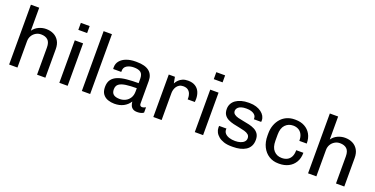

<svg xmlns="http://www.w3.org/2000/svg" viewBox="-24 -1441 4241 2171"><g transform="rotate(20 2096.5 -355.0)"><path d="M79 0V-720H179V-443Q206 -482 248.5 -501.5Q291 -521 336 -521Q388 -521 428 -501Q468 -481 491.5 -441.5Q515 -402 515 -343V0H415V-326Q415 -389 385.5 -416.5Q356 -444 303 -444Q269 -444 240.5 -427Q212 -410 195.5 -381.5Q179 -353 179 -316V0Z M683 0V-511H783V0ZM680 -636V-720H786V-636Z M954 0V-720H1054V0Z M1347 10Q1306 10 1268.5 -3Q1231 -16 1207.5 -47.5Q1184 -79 1184 -133Q1184 -188 1208.5 -221.5Q1233 -255 1278.5 -273Q1324 -291 1387.5 -297Q1451 -303 1527 -303V-355Q1527 -409 1500.5 -430.5Q1474 -452 1417 -452Q1369 -452 1334 -431.5Q1299 -411 1299 -367V-355H1202Q1201 -360 1201 -365.5Q1201 -371 1201 -377Q1201 -421 1228.5 -453.5Q1256 -486 1303.5 -503.5Q1351 -521 1412 -521H1426Q1527 -521 1576.5 -481Q1626 -441 1626 -366V-95Q1626 -77 1634 -69Q1642 -61 1653 -61Q1664 -61 1676.5 -65Q1689 -69 1699 -75V-11Q1686 -1 1667 4.5Q1648 10 1622 10Q1590 10 1570.5 -2.5Q1551 -15 1542 -36Q1533 -57 1531 -83Q1502 -38 1455.5 -14Q1409 10 1347 10ZM1387 -61Q1422 -61 1454 -76.5Q1486 -92 1506.5 -124Q1527 -156 1527 -204V-242Q1452 -242 1398 -234.5Q1344 -227 1315.5 -206Q1287 -185 1287 -141Q1287 -99 1312 -80Q1337 -61 1387 -61Z M1814 0V-511H1888L1902 -436Q1903 -438 1911 -451Q1919 -464 1935.5 -480.5Q1952 -497 1978.5 -509Q2005 -521 2044 -521Q2097 -521 2131.5 -499.5Q2166 -478 2182.5 -441Q2199 -404 2199 -357Q2199 -347 2198 -336.5Q2197 -326 2197 -320H2111V-339Q2111 -361 2102.5 -385.5Q2094 -410 2073 -426.5Q2052 -443 2014 -443Q1986 -443 1966.5 -431Q1947 -419 1935.5 -401Q1924 -383 1919 -363Q1914 -343 1914 -326V0Z M2313 0V-511H2413V0ZM2310 -636V-720H2416V-636Z M2756 10Q2703 10 2664 -3Q2625 -16 2599 -37.5Q2573 -59 2560 -85.5Q2547 -112 2547 -138Q2547 -144 2547 -148.5Q2547 -153 2548 -160H2636Q2635 -157 2635 -154.5Q2635 -152 2635 -149Q2635 -120 2653.5 -100.5Q2672 -81 2703.5 -71Q2735 -61 2775 -61Q2809 -61 2837.5 -70Q2866 -79 2882.5 -96.5Q2899 -114 2899 -138Q2899 -166 2881 -181.5Q2863 -197 2833 -205.5Q2803 -214 2767.5 -220.5Q2732 -227 2695.5 -235.5Q2659 -244 2629 -259Q2599 -274 2581 -300.5Q2563 -327 2563 -371Q2563 -405 2578 -433Q2593 -461 2621 -480.5Q2649 -500 2687.5 -510.5Q2726 -521 2772 -521H2785Q2829 -521 2865 -509.5Q2901 -498 2927 -478.5Q2953 -459 2966.5 -434.5Q2980 -410 2980 -383Q2980 -378 2979.5 -372.5Q2979 -367 2979 -365H2891V-376Q2891 -386 2886.5 -398.5Q2882 -411 2868.5 -422.5Q2855 -434 2831.5 -442Q2808 -450 2771 -450Q2736 -450 2713 -443Q2690 -436 2677.5 -425Q2665 -414 2660 -402Q2655 -390 2655 -380Q2655 -356 2673 -341.5Q2691 -327 2721 -319Q2751 -311 2787.5 -305Q2824 -299 2860 -290.5Q2896 -282 2926 -266.5Q2956 -251 2974 -224Q2992 -197 2992 -154Q2992 -109 2975 -77.5Q2958 -46 2928 -27Q2898 -8 2859 1Q2820 10 2776 10Z M3320 10Q3256 10 3206 -21.5Q3156 -53 3127.5 -110Q3099 -167 3099 -244V-268Q3099 -326 3116.5 -372.5Q3134 -419 3164.5 -452.5Q3195 -486 3236.5 -503.5Q3278 -521 3326 -521H3337Q3400 -521 3447 -495.5Q3494 -470 3520.5 -423.5Q3547 -377 3547 -311H3458Q3458 -358 3442 -389Q3426 -420 3398 -435Q3370 -450 3335 -450Q3278 -450 3240.5 -411Q3203 -372 3203 -293V-220Q3203 -141 3240 -101Q3277 -61 3336 -61Q3373 -61 3401 -75.5Q3429 -90 3445 -120.5Q3461 -151 3461 -200H3547Q3547 -133 3518.5 -86Q3490 -39 3441.5 -14.5Q3393 10 3332 10Z M3676 0V-720H3776V-443Q3803 -482 3845.5 -501.5Q3888 -521 3933 -521Q3985 -521 4025 -501Q4065 -481 4088.5 -441.5Q4112 -402 4112 -343V0H4012V-326Q4012 -389 3982.5 -416.5Q3953 -444 3900 -444Q3866 -444 3837.5 -427Q3809 -410 3792.5 -381.5Q3776 -353 3776 -316V0Z"/></g></svg>

Font: Chivo Medium
Style: Regular
Weight: 400
Version: Version 2.002